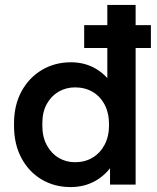

<svg xmlns="http://www.w3.org/2000/svg" viewBox="-20 -750 637 780"><path d="M322 -555V-648H593V-555ZM267 10Q201 10 149 -21Q97 -52 67 -108Q37 -164 37 -239V-249Q37 -323 67.5 -379Q98 -435 150.5 -466Q203 -497 268 -497Q324 -497 368 -471.5Q412 -446 439 -402L416 -375V-730H531V0H427V-123L449 -100Q421 -48 374 -19Q327 10 267 10ZM285 -91Q325 -91 356 -109.5Q387 -128 405 -162Q423 -196 423 -243Q423 -291 405 -325Q387 -359 356 -377Q325 -395 285 -395Q248 -395 218 -377.5Q188 -360 170 -327.5Q152 -295 152 -249V-239Q152 -194 170 -160.5Q188 -127 218 -109Q248 -91 285 -91Z"/></svg>

Font: SUSE SemiBold
Style: Regular
Weight: 600
Designer: Rene Bieder
Foundry: SUSE
Version: Version 1.000